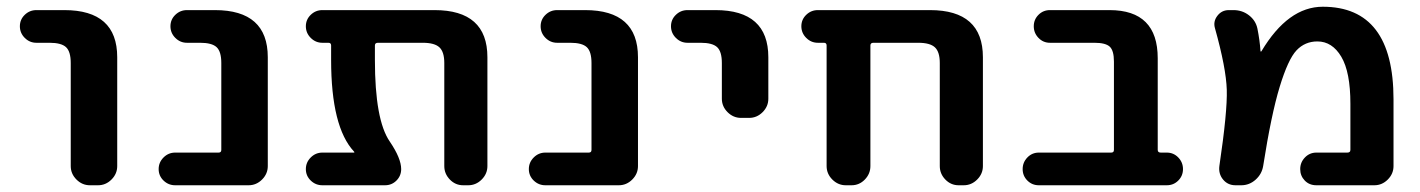

<svg xmlns="http://www.w3.org/2000/svg" viewBox="-20 -550 4216 570"><path d="M88 -423Q68 -423 53.5 -437.5Q39 -452 39 -472Q39 -492 53.5 -506Q68 -520 88 -520H171Q328 -520 328 -380V-57Q328 -34 311 -17Q294 0 271 0H247Q224 0 207 -17Q190 -34 190 -57V-363Q190 -397 176 -410Q162 -423 127 -423Z M500 0Q480 0 465.5 -14Q451 -28 451 -48Q451 -68 465.5 -82.5Q480 -97 500 -97H629Q637 -97 637 -105V-363Q637 -397 623 -410Q609 -423 574 -423H535Q515 -423 500.5 -437.5Q486 -452 486 -472Q486 -492 500.5 -506Q515 -520 535 -520H618Q775 -520 775 -380V-57Q775 -34 758 -17Q741 0 718 0Z M1031 -97Q1032 -97 1032 -98Q1032 -99 1031 -100Q963 -173 963 -372V-415Q963 -423 955 -423H937Q917 -423 902.5 -437.5Q888 -452 888 -472Q888 -492 902.5 -506Q917 -520 937 -520H1270Q1427 -520 1427 -380V-57Q1427 -34 1410 -17Q1393 0 1370 0H1355Q1332 0 1315.5 -17Q1299 -34 1299 -57V-363Q1299 -396 1284.5 -409.5Q1270 -423 1235 -423H1102Q1093 -423 1093 -415V-372Q1093 -194 1137 -130Q1171 -80 1171 -48Q1171 -28 1157 -14Q1143 0 1123 0H937Q917 0 902.5 -14Q888 -28 888 -48Q888 -68 902.5 -82.5Q917 -97 937 -97Z M1599 0Q1579 0 1564.5 -14Q1550 -28 1550 -48Q1550 -68 1564.5 -82.5Q1579 -97 1599 -97H1728Q1736 -97 1736 -105V-363Q1736 -397 1722 -410Q1708 -423 1673 -423H1634Q1614 -423 1599.5 -437.5Q1585 -452 1585 -472Q1585 -492 1599.5 -506Q1614 -520 1634 -520H1717Q1874 -520 1874 -380V-57Q1874 -34 1857 -17Q1840 0 1817 0Z M2021 -423Q2001 -423 1986.5 -437.5Q1972 -452 1972 -472Q1972 -492 1986.5 -506Q2001 -520 2021 -520H2104Q2261 -520 2261 -380V-257Q2261 -234 2244 -217Q2227 -200 2204 -200H2180Q2157 -200 2140 -217Q2123 -234 2123 -257V-363Q2123 -397 2109 -410Q2095 -423 2060 -423Z M2408 -423Q2388 -423 2373.5 -437.5Q2359 -452 2359 -472Q2359 -492 2373.5 -506Q2388 -520 2408 -520H2741Q2898 -520 2898 -380V-57Q2898 -34 2881 -17Q2864 0 2841 0H2826Q2803 0 2786.5 -17Q2770 -34 2770 -57V-363Q2770 -396 2755.5 -409.5Q2741 -423 2706 -423H2573Q2564 -423 2564 -415V-57Q2564 -34 2547.5 -17Q2531 0 2508 0H2491Q2468 0 2451 -17Q2434 -34 2434 -57V-415Q2434 -423 2426 -423Z M3064 0Q3044 0 3030 -14Q3016 -28 3016 -48Q3016 -68 3030 -82.5Q3044 -97 3064 -97H3279Q3287 -97 3287 -105V-367Q3287 -400 3274.5 -411.5Q3262 -423 3229 -423H3097Q3077 -423 3063 -437.5Q3049 -452 3049 -472Q3049 -492 3063 -506Q3077 -520 3097 -520H3274Q3417 -520 3417 -377V-105Q3417 -97 3426 -97H3444Q3464 -97 3478 -82.5Q3492 -68 3492 -48Q3492 -28 3478 -14Q3464 0 3444 0Z M3600 -57Q3624 -219 3622 -283.5Q3620 -348 3587 -466Q3581 -486 3594 -503Q3607 -520 3628 -520H3642Q3668 -520 3688 -504.5Q3708 -489 3713 -465Q3720 -430 3722 -399Q3722 -397 3723 -397Q3725 -397 3725 -398Q3804 -530 3907 -530Q4117 -530 4117 -255V-57Q4117 -34 4100 -17Q4083 0 4060 0H3888Q3867 0 3853.5 -14Q3840 -28 3840 -48Q3840 -68 3854 -82.5Q3868 -97 3888 -97H3980Q3989 -97 3989 -105V-242Q3989 -336 3962 -381.5Q3935 -427 3891 -427Q3854 -427 3829 -400.5Q3804 -374 3779 -292Q3754 -210 3730 -57Q3726 -33 3707.5 -16.5Q3689 0 3665 0H3648Q3625 0 3611 -17Q3597 -34 3600 -57Z"/></svg>

Font: Rounded Mplus 1c Bold
Style: Bold
Weight: 700
Version: Version 1.059.20150529